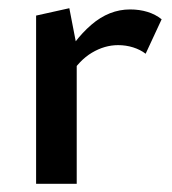

<svg xmlns="http://www.w3.org/2000/svg" viewBox="-20 -448 419 468"><path d="M68 0V-410L149 -428L167 -335V0ZM150 -263 127 -288Q159 -350 202.5 -387.5Q246 -425 297 -425Q320 -425 339.5 -419Q359 -413 374 -401L335 -317Q322 -327 304.5 -332.5Q287 -338 268 -338Q235 -338 204 -319.5Q173 -301 150 -263Z"/></svg>

Font: Ysabeau Office SemiBold
Style: Regular
Weight: 600
Designer: Christian Thalmann (Catharsis Fonts)
Version: Version 2.001;gftools[0.9.30]; featfreeze: tnum,lnum,ss02